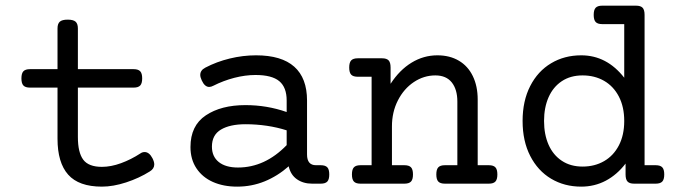

<svg xmlns="http://www.w3.org/2000/svg" viewBox="-20 -661 2438 691"><path d="M260.3 -558.6V-412.1H460.9Q477.5 -412.1 484.6 -404.5Q491.7 -397 491.7 -378.9Q491.7 -360.8 484.6 -353.3Q477.5 -345.7 460.9 -345.7H260.3V-168Q260.3 -112.3 279.5 -86.4Q298.8 -60.5 346.7 -60.5Q379.4 -60.5 415.5 -73.7Q451.7 -86.9 485.4 -108.9Q492.2 -113.8 500.5 -113.8Q517.1 -113.8 528.8 -91.3Q535.2 -78.6 535.2 -69.3Q535.2 -53.7 519 -43.9Q481 -20 434.1 -4.6Q387.2 10.7 346.7 10.7Q263.7 10.7 225.3 -32.5Q187 -75.7 187 -161.6V-345.7H87.9Q71.3 -345.7 64.2 -353.3Q57.1 -360.8 57.1 -378.9Q57.1 -397 64.2 -404.5Q71.3 -412.1 87.9 -412.1H187V-558.6Q187 -575.7 195.3 -583Q203.6 -590.3 223.6 -590.3Q243.7 -590.3 252 -583Q260.3 -575.7 260.3 -558.6Z M1085 -299.3V-105Q1085 -66.4 1117.2 -66.4H1134.3Q1150.9 -66.4 1158 -58.8Q1165 -51.3 1165 -33.2Q1165 -15.1 1158 -7.6Q1150.9 0 1134.3 0H1103Q1071.3 0 1048.6 -15.9Q1025.9 -31.7 1019 -62.5Q979 -27.3 932.4 -8.3Q885.7 10.7 833.5 10.7Q784.2 10.7 746.3 -6.1Q708.5 -22.9 687 -55.2Q665.5 -87.4 665.5 -131.8Q665.5 -209 720.7 -245.8Q775.9 -282.7 863.3 -282.7Q940.9 -282.7 1011.7 -257.8V-299.3Q1011.7 -346.7 985.1 -368.9Q958.5 -391.1 899.4 -391.1Q862.8 -391.1 823.2 -380.9Q783.7 -370.6 748 -352.5Q739.7 -348.1 732.9 -348.1Q716.8 -348.1 706.1 -371.6Q700.7 -383.3 700.7 -391.1Q700.7 -408.2 718.8 -417.5Q759.8 -439 806.9 -450.4Q854 -461.9 901.4 -461.9Q993.2 -461.9 1039.1 -420.9Q1085 -379.9 1085 -299.3ZM742.7 -133.3Q742.7 -97.7 767.3 -77.9Q792 -58.1 836.4 -58.1Q933.6 -58.1 1011.7 -138.7V-191.9Q978.5 -202.6 940.4 -208.3Q902.3 -213.9 863.8 -213.9Q807.6 -213.9 775.1 -194.6Q742.7 -175.3 742.7 -133.3Z M1699.2 -302.7V-66.4H1739.3Q1755.9 -66.4 1762.9 -58.8Q1770 -51.3 1770 -33.2Q1770 -15.1 1762.9 -7.6Q1755.9 0 1739.3 0H1581.1Q1564.5 0 1557.4 -7.6Q1550.3 -15.1 1550.3 -33.2Q1550.3 -51.3 1557.4 -58.8Q1564.5 -66.4 1581.1 -66.4H1626V-295.4Q1626 -338.9 1606 -364.3Q1585.9 -389.6 1546.9 -389.6Q1505.4 -389.6 1469.5 -365.7Q1433.6 -341.8 1412.1 -299.8Q1390.6 -257.8 1390.6 -206.1V-66.4H1435.5Q1452.1 -66.4 1459.2 -58.8Q1466.3 -51.3 1466.3 -33.2Q1466.3 -15.1 1459.2 -7.6Q1452.1 0 1435.5 0H1277.3Q1260.7 0 1253.7 -7.6Q1246.6 -15.1 1246.6 -33.2Q1246.6 -51.3 1253.7 -58.8Q1260.7 -66.4 1277.3 -66.4H1317.4V-384.8H1267.6Q1251 -384.8 1243.9 -392.3Q1236.8 -399.9 1236.8 -418Q1236.8 -436 1243.9 -443.6Q1251 -451.2 1267.6 -451.2H1355Q1371.6 -451.2 1378.7 -443.6Q1385.7 -436 1385.7 -418V-359.4Q1418 -409.2 1461.2 -435.5Q1504.4 -461.9 1554.2 -461.9Q1598.6 -461.9 1631.3 -442.6Q1664.1 -423.3 1681.6 -387.2Q1699.2 -351.1 1699.2 -302.7Z M2299.8 -607.4V-66.4H2339.8Q2356.4 -66.4 2363.5 -58.8Q2370.6 -51.3 2370.6 -33.2Q2370.6 -15.1 2363.5 -7.6Q2356.4 0 2339.8 0H2262.2Q2245.6 0 2238.5 -7.6Q2231.4 -15.1 2231.4 -33.2V-72.3Q2200.7 -32.2 2160.2 -10.7Q2119.6 10.7 2071.8 10.7Q2011.2 10.7 1963.4 -17.8Q1915.5 -46.4 1888.2 -99.9Q1860.8 -153.3 1860.8 -225.6Q1860.8 -297.9 1888.2 -351.3Q1915.5 -404.8 1963.4 -433.3Q2011.2 -461.9 2071.8 -461.9Q2163.6 -461.9 2226.6 -381.3V-574.2H2147.5Q2130.9 -574.2 2123.8 -581.8Q2116.7 -589.4 2116.7 -607.4Q2116.7 -625.5 2123.8 -633.1Q2130.9 -640.6 2147.5 -640.6H2269Q2285.6 -640.6 2292.7 -633.1Q2299.8 -625.5 2299.8 -607.4ZM1938 -225.6Q1938 -177.2 1954.3 -140.1Q1970.7 -103 2002 -82.3Q2033.2 -61.5 2076.7 -61.5Q2120.1 -61.5 2154.1 -81.1Q2188 -100.6 2207.3 -137.7Q2226.6 -174.8 2226.6 -225.6Q2226.6 -276.4 2207.3 -313.5Q2188 -350.6 2154.1 -370.1Q2120.1 -389.6 2076.7 -389.6Q2033.2 -389.6 2002 -368.9Q1970.7 -348.1 1954.3 -311Q1938 -273.9 1938 -225.6Z"/></svg>

Font: Courier Prime
Style: Regular
Weight: 400
Designer: Alan Dague-Greene, Quote-Unquote Apps
Foundry: Quote-Unquote Apps
Version: Version 3.018